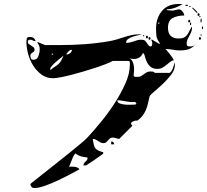

<svg xmlns="http://www.w3.org/2000/svg" viewBox="-20 -880 1043 967"><path d="M947 -740Q947 -729 943 -719Q939 -709 933.5 -699.5Q928 -690 924 -680.5Q920 -671 920 -660Q920 -651 924.5 -648.5Q929 -646 937 -646Q952 -646 960 -652Q968 -658 980 -673Q959 -646 939 -636Q919 -626 886 -626Q867 -626 850.5 -629.5Q834 -633 817 -633H813Q814 -633 820.5 -625.5Q827 -618 834.5 -608.5Q842 -599 848.5 -589.5Q855 -580 855 -576Q847 -576 838.5 -569.5Q830 -563 820 -554.5Q810 -546 798.5 -539.5Q787 -533 774 -533Q749 -533 736.5 -545Q724 -557 718 -571.5Q712 -586 709 -598.5Q706 -611 700 -613Q692 -593 672.5 -586Q653 -579 633 -587Q643 -580 648 -569Q653 -558 654.5 -546Q656 -534 655 -521.5Q654 -509 653 -500Q655 -493 662.5 -493Q670 -493 674 -493Q684 -493 691 -497Q698 -501 705 -506.5Q712 -512 719.5 -516Q727 -520 737 -520Q744 -520 749 -519.5Q754 -519 760 -513H833Q838 -513 842.5 -520Q847 -527 850.5 -536Q854 -545 856.5 -554Q859 -563 860 -567L861 -553Q861 -528 841.5 -503Q822 -478 798.5 -456Q775 -434 755 -417.5Q735 -401 733 -393Q729 -376 725.5 -360Q722 -344 716 -329Q710 -314 700 -300Q690 -286 673 -273Q659 -273 651 -269Q643 -266 640.5 -260.5Q638 -255 647 -247L580 -180L553 -187H546Q538 -187 533 -182.5Q528 -178 524 -173Q520 -168 515 -163.5Q510 -159 501 -159Q493 -159 486.5 -162.5Q480 -166 474.5 -169.5Q469 -173 463 -176.5Q457 -180 450 -180H447Q450 -162 452.5 -151Q455 -140 460 -133.5Q465 -127 474 -122.5Q483 -118 500 -113V-107Q500 -106 489.5 -98.5Q479 -91 473 -87Q467 -82 457 -75.5Q447 -69 437.5 -62.5Q428 -56 420.5 -51.5Q413 -47 413 -47H400Q401 -58 411 -66.5Q421 -75 421 -83Q421 -86 420 -87Q404 -88 388.5 -92.5Q373 -97 360 -107Q357 -105 352 -96.5Q347 -88 342.5 -76.5Q338 -65 334 -54.5Q330 -44 327 -40Q331 -41 339 -41Q347 -41 355 -40Q363 -39 370 -36Q377 -33 380 -27Q363 -18 334 -2.5Q305 13 272 28.5Q239 44 207 55.5Q175 67 153 67Q144 67 138.5 61Q133 55 133 47Q133 46 152 31Q171 16 200.5 -7.5Q230 -31 265 -58.5Q300 -86 332 -112Q364 -138 388 -158Q412 -178 420 -187Q450 -219 487 -264Q524 -309 556.5 -359Q589 -409 611.5 -459.5Q634 -510 634 -553Q634 -555 634 -564Q634 -573 627 -573H547Q535 -566 512 -557Q489 -548 460 -538.5Q431 -529 399 -519.5Q367 -510 337.5 -502.5Q308 -495 284 -490.5Q260 -486 247 -486Q214 -486 189 -504.5Q164 -523 147 -550Q130 -577 121.5 -609Q113 -641 113 -668Q113 -678 115 -686Q117 -694 130 -694Q141 -694 147.5 -690Q154 -686 160 -673H157Q150 -673 145 -676.5Q140 -680 133 -680Q120 -680 120 -670Q120 -662 125.5 -658Q131 -654 137 -650.5Q143 -647 148.5 -642.5Q154 -638 154 -629Q154 -623 150.5 -620Q147 -617 143.5 -615Q140 -613 136.5 -610Q133 -607 133 -600Q133 -591 136 -585Q139 -579 149 -579Q167 -579 173.5 -597.5Q180 -616 180 -631Q180 -642 177.5 -648.5Q175 -655 167 -667H173Q177 -665 190 -660Q203 -655 207 -653H280Q344 -653 407 -657.5Q470 -662 533 -673Q550 -676 568.5 -681.5Q587 -687 605.5 -693Q624 -699 642 -703Q660 -707 677 -707H693Q685 -704 672 -701.5Q659 -699 646.5 -694.5Q634 -690 624.5 -683Q615 -676 615 -664Q627 -664 636.5 -666.5Q646 -669 654.5 -672Q663 -675 671.5 -677.5Q680 -680 690 -680Q708 -680 712.5 -673Q717 -666 727 -653L733 -647Q734 -646 737 -646Q743 -646 745 -650.5Q747 -655 747 -660Q747 -666 746 -670Q745 -674 740 -680H747Q748 -679 753 -676Q758 -673 763.5 -670Q769 -667 774 -664Q779 -661 780 -660H787Q770 -682 768 -697.5Q766 -713 766 -737Q766 -789 795.5 -824.5Q825 -860 880 -860H900Q882 -848 862 -841Q842 -834 820 -833V-829Q824 -829 837 -827.5Q850 -826 853 -827Q855 -827 866.5 -830Q878 -833 880 -833Q890 -833 899 -822Q908 -811 908 -802Q875 -802 850.5 -789.5Q826 -777 826 -740Q826 -686 880 -686Q897 -686 906.5 -691Q916 -696 922.5 -704.5Q929 -713 934 -724Q939 -735 947 -747ZM927 -853Q925 -850 920 -850Q915 -850 913 -853Q912 -856 920 -856Q928 -856 927 -853ZM940 -847Q939 -844 936.5 -844Q934 -844 933 -847Q933 -850 937 -850Q941 -850 940 -847ZM947 -840Q948 -841 950 -841Q953 -841 953 -840Q956 -838 963.5 -830.5Q971 -823 973 -820Q974 -819 974 -817Q974 -814 973 -813ZM980 -800Q975 -800 975 -806.5Q975 -813 980 -813Q985 -813 985 -806.5Q985 -800 980 -800ZM987 -793Q984 -793 984 -797Q984 -801 987 -800Q990 -799 990 -796.5Q990 -794 987 -793ZM993 -767Q991 -765 990.5 -768.5Q990 -772 990 -776.5Q990 -781 991 -784.5Q992 -788 993 -787Q996 -784 996 -776.5Q996 -769 993 -767ZM933 -767Q928 -767 928 -773.5Q928 -780 933 -780Q938 -780 938 -773.5Q938 -767 933 -767ZM940 -753Q937 -752 937 -760Q937 -768 940 -767Q943 -765 943 -760Q943 -755 940 -753ZM780 -760Q783 -761 783 -763.5Q783 -766 780 -767Q777 -767 777 -763Q777 -759 780 -760ZM1000 -733Q997 -732 997 -740Q997 -748 1000 -747Q1003 -745 1003 -740Q1003 -735 1000 -733ZM993 -700Q990 -699 990 -703Q990 -707 993 -707Q996 -706 996 -703.5Q996 -701 993 -700ZM707 -700Q706 -697 703.5 -697Q701 -697 700 -700Q699 -703 703 -703Q707 -703 707 -700ZM720 -687Q715 -687 715 -693.5Q715 -700 720 -700Q725 -700 725 -693.5Q725 -687 720 -687ZM733 -680Q728 -680 728 -686.5Q728 -693 733 -693Q738 -693 738 -686.5Q738 -680 733 -680ZM987 -680Q982 -680 982 -686.5Q982 -693 987 -693Q992 -693 992 -686.5Q992 -680 987 -680ZM342 -629Q332 -629 324.5 -620.5Q317 -612 313 -607Q314 -606 317 -606Q326 -606 334 -613Q342 -620 342 -629ZM247 -607Q247 -610 243 -610Q239 -610 240 -607Q241 -604 243.5 -604Q246 -604 247 -607ZM233 -527Q248 -539 257 -544.5Q266 -550 273 -556Q280 -562 286 -571.5Q292 -581 300 -600Q299 -599 288.5 -590.5Q278 -582 265.5 -571.5Q253 -561 243 -550Q233 -539 233 -533ZM660 -367Q646 -365 635 -366.5Q624 -368 614 -369.5Q604 -371 593.5 -373Q583 -375 571 -375Q571 -364 582 -359.5Q593 -355 607.5 -353.5Q622 -352 635.5 -352.5Q649 -353 654 -353Q658 -353 661.5 -353.5Q665 -354 667 -360ZM540 -153V-167H543Q549 -167 552 -162.5Q555 -158 555 -153Z"/></svg>

Font: Genkaimincho
Style: Regular
Weight: 800
Designer: Dr. Ken Lunde (project architect, glyph set definition & overall production); Masataka HATTORI \u670D \u90E8 \u6B63 \u8C
Foundry: Adobe Systems Incorporated
Version: Version 1.00